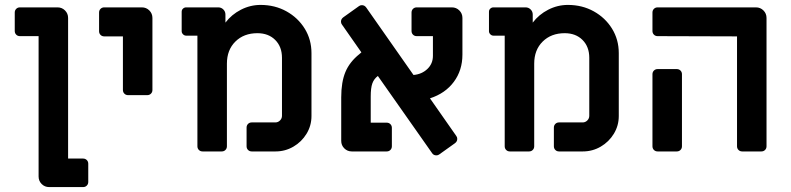

<svg xmlns="http://www.w3.org/2000/svg" viewBox="-20 -616 3218 781"><path d="M137 102V-469H61Q52 -469 46 -475Q40 -481 40 -490V-565Q40 -574 46 -580Q52 -586 61 -586H214Q232 -586 244.5 -573.5Q257 -561 257 -543V29H318Q327 29 333 35Q339 41 339 50V124Q339 133 333 139Q327 145 318 145H180Q162 145 149.5 132.5Q137 120 137 102Z M480 -250V-468H404Q395 -468 389 -474Q383 -480 383 -489V-565Q383 -574 389 -580Q395 -586 404 -586H557Q575 -586 587.5 -573.5Q600 -561 600 -543V-250Q600 -241 594 -235Q588 -229 579 -229H501Q492 -229 486 -235Q480 -241 480 -250Z M783 -21V-471H737Q730 -471 724.5 -476.5Q719 -482 719 -489V-568Q719 -576 724.5 -581Q730 -586 737 -586H868Q880 -586 888.5 -577.5Q897 -569 897 -557V-524Q922 -557 960 -576.5Q998 -596 1040 -596Q1098 -596 1145 -570Q1192 -544 1219.5 -499.5Q1247 -455 1247 -400V-144Q1247 -105 1227 -72Q1207 -39 1173.5 -19.5Q1140 0 1101 0H1004Q995 0 989 -6Q983 -12 983 -21V-97Q983 -106 989 -112Q995 -118 1004 -118H1100Q1111 -118 1119 -126Q1127 -134 1127 -145V-381Q1127 -426 1099.5 -453.5Q1072 -481 1027 -481Q972 -481 937.5 -447Q903 -413 903 -357V-21Q903 -12 897 -6Q891 0 882 0H804Q795 0 789 -6Q783 -12 783 -21Z M1737 6 1517 -307Q1501 -295 1494.5 -276.5Q1488 -258 1488 -224V-117H1553Q1562 -117 1568 -111Q1574 -105 1574 -96V-21Q1574 -12 1568 -6Q1562 0 1553 0H1411Q1393 0 1380.5 -12.5Q1368 -25 1368 -43V-220Q1368 -282 1385 -323Q1402 -364 1442 -396L1450 -403L1371 -516Q1367 -521 1367 -528Q1367 -539 1377 -546L1440 -591Q1445 -595 1452 -595Q1463 -595 1470 -585L1662 -311Q1696 -314 1718.5 -335.5Q1741 -357 1741 -389V-469H1675Q1666 -469 1660 -475Q1654 -481 1654 -490V-565Q1654 -574 1660 -580Q1666 -586 1675 -586H1818Q1836 -586 1848.5 -573.5Q1861 -561 1861 -543V-394Q1861 -330 1826 -283Q1791 -236 1729 -216L1836 -63Q1840 -58 1840 -51Q1840 -40 1830 -33L1767 12Q1762 16 1755 16Q1743 16 1737 6Z M2033 -21V-471H1987Q1980 -471 1974.5 -476.5Q1969 -482 1969 -489V-568Q1969 -576 1974.5 -581Q1980 -586 1987 -586H2118Q2130 -586 2138.5 -577.5Q2147 -569 2147 -557V-524Q2172 -557 2210 -576.5Q2248 -596 2290 -596Q2348 -596 2395 -570Q2442 -544 2469.5 -499.5Q2497 -455 2497 -400V-144Q2497 -105 2477 -72Q2457 -39 2423.5 -19.5Q2390 0 2351 0H2254Q2245 0 2239 -6Q2233 -12 2233 -21V-97Q2233 -106 2239 -112Q2245 -118 2254 -118H2350Q2361 -118 2369 -126Q2377 -134 2377 -145V-381Q2377 -426 2349.5 -453.5Q2322 -481 2277 -481Q2222 -481 2187.5 -447Q2153 -413 2153 -357V-21Q2153 -12 2147 -6Q2141 0 2132 0H2054Q2045 0 2039 -6Q2033 -12 2033 -21Z M2978 -21V-468L2655 -469Q2646 -469 2640 -475Q2634 -481 2634 -490V-565Q2634 -574 2640 -580Q2646 -586 2655 -586H3055Q3073 -586 3085.5 -573.5Q3098 -561 3098 -543V-21Q3098 -12 3092 -6Q3086 0 3077 0H2999Q2990 0 2984 -6Q2978 -12 2978 -21ZM2634 -21V-314Q2634 -323 2640 -329Q2646 -335 2655 -335H2733Q2742 -335 2748 -329Q2754 -323 2754 -314V-21Q2754 -12 2748 -6Q2742 0 2733 0H2655Q2646 0 2640 -6Q2634 -12 2634 -21Z"/></svg>

Font: Miriam Libre
Style: Bold
Weight: 700
Designer: Michal Sahar
Foundry: Hagilda
Version: Version 1.001